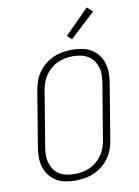

<svg xmlns="http://www.w3.org/2000/svg" viewBox="-104 -1038 807 1114"><g transform="rotate(-10 300.0 -481.0)"><path d="M249 8Q219 8 190 2.5Q161 -3 137 -17.5Q113 -32 96 -54Q79 -76 70.5 -103.5Q62 -131 62 -160.5Q62 -190 67 -220L121 -546Q126 -573 135 -599.5Q144 -626 161 -650Q178 -674 201 -692.5Q224 -711 250.5 -722.5Q277 -734 305 -738.5Q333 -743 360 -743Q390 -743 419 -737.5Q448 -732 472 -717.5Q496 -703 513 -681Q530 -659 538.5 -631.5Q547 -604 547 -574.5Q547 -545 542 -515L488 -189Q484 -162 474.5 -135.5Q465 -109 448 -85Q431 -61 408 -42.5Q385 -24 358.5 -12.5Q332 -1 304 3.5Q276 8 249 8ZM250 -30Q272 -30 295 -34Q318 -38 339.5 -47.5Q361 -57 380 -73Q399 -89 413 -109Q427 -129 434.5 -151Q442 -173 446 -195L500 -521Q504 -545 504.5 -568.5Q505 -592 498.5 -613.5Q492 -635 479.5 -653.5Q467 -672 448 -683.5Q429 -695 406 -700Q383 -705 359 -705Q337 -705 314 -701Q291 -697 269.5 -687.5Q248 -678 229 -662Q210 -646 196 -626Q182 -606 174.5 -584Q167 -562 163 -540L109 -214Q105 -190 104.5 -166.5Q104 -143 110.5 -121.5Q117 -100 129.5 -81.5Q142 -63 161 -51.5Q180 -40 203 -35Q226 -30 250 -30ZM371 -803 345 -827 487 -970 519 -940Z"/></g></svg>

Font: Iosevka Aile Extralight
Style: Italic
Weight: 200
Italic angle: -9°
Designer: Belleve Invis
Foundry: Belleve Invis
Version: Version 31.1.0; ttfautohint (v1.8.4)